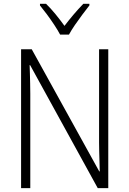

<svg xmlns="http://www.w3.org/2000/svg" viewBox="-20 -967 665 987"><path d="M536.6 0H482.4L134.8 -632.3H132.3Q133.3 -609.9 133.8 -586.7Q134.3 -563.5 135 -538.1Q135.7 -512.7 135.7 -485.4V0H88.4V-713.9H143.1L490.2 -85.9H492.7Q492.2 -109.4 491.5 -135.7Q490.7 -162.1 490 -187.7Q489.3 -213.4 489.3 -234.4V-713.9H536.6ZM289.1 -789.1Q276.9 -812 258.8 -839.4Q240.7 -866.7 221.2 -893.1Q201.7 -919.4 185.5 -939V-947.3H216.8Q240.2 -924.8 265.4 -894Q290.5 -863.3 311.5 -834Q334.5 -864.3 358.2 -892.1Q381.8 -919.9 408.2 -947.3H439.5V-939Q423.3 -918.5 403.3 -891.8Q383.3 -865.2 365 -838.4Q346.7 -811.5 334.5 -789.1Z"/></svg>

Font: Open Sans SemiCondensed Light
Style: Regular
Weight: 300
Width: 4
Designer: Monotype Design Team
Foundry: Monotype Imaging Inc.
Version: Version 3.000